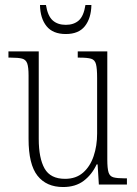

<svg xmlns="http://www.w3.org/2000/svg" viewBox="-20 -743 550 773"><path d="M234 10Q167 10 131 -35.5Q95 -81 95 -184V-439Q95 -473 89.5 -488Q84 -503 69 -507Q54 -511 23 -511H14V-536H136V-184Q136 -106 159.5 -64.5Q183 -23 242 -23Q286 -23 314.5 -48Q343 -73 357 -114.5Q371 -156 371 -205V-429Q371 -467 366.5 -484.5Q362 -502 347 -506.5Q332 -511 300 -511H293V-536H412V-101Q412 -65 417 -49Q422 -33 437 -29Q452 -25 481 -25H491V0H378L373 -81H369Q350 -40 317 -15Q284 10 234 10ZM245 -606Q193 -606 167.5 -637.5Q142 -669 141 -723H165Q172 -679 192 -661Q212 -643 245 -643Q277 -643 297 -660.5Q317 -678 324 -723H348Q347 -670 322 -638Q297 -606 245 -606Z"/></svg>

Font: Noto Serif Lao Condensed ExtraLight
Style: Regular
Weight: 200
Width: 3
Designer: Monotype Design Team
Foundry: Monotype Imaging Inc.
Version: Version 2.003; ttfautohint (v1.8.4.7-5d5b)